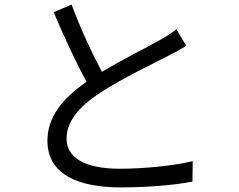

<svg xmlns="http://www.w3.org/2000/svg" viewBox="-20 -793 1040 834"><path d="M746 -666C726 -649 704 -636 676 -620C622 -589 516 -537 423 -481C381 -559 331 -665 291 -773L213 -740C258 -634 311 -519 356 -438C250 -364 186 -284 186 -182C186 -35 320 21 505 21C628 21 742 10 816 -4L817 -93C740 -74 608 -60 501 -60C346 -60 269 -110 269 -191C269 -265 323 -330 415 -390C511 -453 648 -518 714 -552C743 -567 767 -580 789 -594Z"/></svg>

Font: Noto Sans T Chinese Regular
Style: Regular
Weight: 400
Designer: Ryoko NISHIZUKA (kana & ideographs); Paul D. Hunt (Latin, Greek & Cyrillic); Wenlong ZHANG (bopomofo); Sandoll Communica
Foundry: Adobe Systems Incorporated
Version: Version 1.000;PS 1;hotconv 1.0.78;makeotf.lib2.5.61930